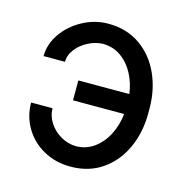

<svg xmlns="http://www.w3.org/2000/svg" viewBox="-87 -619 686 710"><g transform="rotate(15 256.5 -263.5)"><path d="M124 -359.4H42Q42 -404.8 70.3 -445.8Q98.6 -486.8 145.3 -512Q191.9 -537.1 243.2 -537.1Q313.5 -537.1 365 -501.2Q416.5 -465.3 443.6 -405Q470.7 -344.7 470.7 -273.4V-253.9Q470.7 -182.6 443.6 -122.3Q416.5 -62 365 -26.1Q313.5 9.8 243.2 9.8Q186 9.8 140.1 -15.6Q94.2 -41 68.1 -85Q42 -128.9 42 -181.6H124Q124 -152.3 140.9 -126.5Q157.7 -100.6 185.3 -84.7Q212.9 -68.8 243.2 -68.4Q283.2 -68.8 314 -91.8Q344.7 -114.7 362.8 -151.4Q380.9 -188 385.3 -229.5H189.5V-305.7H384.8Q379.4 -346.7 361.1 -381.6Q342.8 -416.5 312.7 -438Q282.7 -459.5 243.2 -460Q215.8 -459.5 188 -445.6Q160.2 -431.6 142.1 -408.7Q124 -385.7 124 -359.4Z"/></g></svg>

Font: Pretendard JP
Style: Regular
Weight: 400
Designer: Base glyphs from Inter by Rasmus Andersson; Hangeul glyphs from Noto Sans CJK(Source Han Sans) by Jang Soo-young and Kan
Foundry: Kil Hyung-jin
Version: Version 1.309